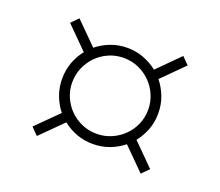

<svg xmlns="http://www.w3.org/2000/svg" viewBox="-80 -658 740 645"><g transform="rotate(20 290.0 -335.5)"><path d="M118.5 -335.5Q118.5 -366.5 128.5 -393.8Q138.5 -421 156.5 -443.5L79.5 -520.5L104 -545.5L181 -468.5Q203.5 -486.5 231 -497Q258.5 -507.5 290 -507.5Q321 -507.5 348.2 -497.2Q375.5 -487 398 -469L475 -546L499.5 -521L423 -444.5Q441 -422 451.5 -394.5Q462 -367 462 -335.5Q462 -304.5 451.8 -277.2Q441.5 -250 423.5 -227.5L500.5 -150.5L475.5 -125.5L398.5 -202.5Q376 -184.5 348.5 -174.2Q321 -164 290 -164Q259 -164 231.8 -174Q204.5 -184 182 -202L104.5 -125L80 -150L157 -226.5Q139 -249 128.8 -276.5Q118.5 -304 118.5 -335.5ZM154.5 -335.5Q154.5 -307.5 165.2 -283Q176 -258.5 194.2 -240.2Q212.5 -222 237.2 -211.2Q262 -200.5 290 -200.5Q318 -200.5 342.8 -211.2Q367.5 -222 386 -240.2Q404.5 -258.5 415.2 -283Q426 -307.5 426 -335.5Q426 -363.5 415.2 -388.2Q404.5 -413 386 -431.5Q367.5 -450 342.8 -460.8Q318 -471.5 290 -471.5Q262 -471.5 237.2 -460.8Q212.5 -450 194.2 -431.5Q176 -413 165.2 -388.2Q154.5 -363.5 154.5 -335.5Z"/></g></svg>

Font: Lato Light
Style: Regular
Weight: 300
Designer: Lukasz Dziedzic
Foundry: Lukasz Dziedzic
Version: Version 1.104; Western+Polish opensource